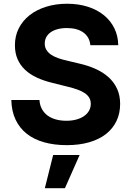

<svg xmlns="http://www.w3.org/2000/svg" viewBox="-20 -757 695 1015"><path d="M188.6 -228.3Q190.3 -201 201.7 -180.4Q213.1 -159.8 231.7 -146.1Q250.4 -132.5 275.7 -125.5Q301.1 -118.6 331 -118.6Q360.4 -118.6 384.1 -125.2Q407.7 -131.7 424.5 -143.5Q441.4 -155.2 450.6 -171.7Q459.9 -188.2 459.9 -208.1Q459.9 -226.6 451.7 -240.4Q443.5 -254.3 427.7 -264.9Q411.9 -275.6 389 -283.7Q366.1 -291.9 336.3 -299L257.1 -318.9Q210.9 -329.9 174.2 -347.1Q137.4 -364.3 111.9 -388.7Q86.3 -413 72.6 -445Q58.9 -476.9 58.9 -517Q58.6 -566.8 79.2 -607.2Q99.8 -647.7 136.5 -676.7Q173.3 -705.6 224.1 -721.4Q274.9 -737.2 334.5 -737.2Q395.2 -737.2 444.8 -721.2Q494.3 -705.3 529.7 -676.3Q565 -647.4 584.7 -607.1Q604.4 -566.8 605.1 -518.1H457.7Q453.5 -561.1 421.2 -584.9Q388.8 -608.7 333.5 -608.7Q305.4 -608.7 283.6 -602.6Q261.7 -596.6 246.8 -585.6Q231.9 -574.6 224.3 -559.8Q216.6 -545.1 216.6 -527.3Q216.3 -507.8 225.3 -493.3Q234.4 -478.7 250 -468Q265.6 -457.4 286.8 -449.9Q307.9 -442.5 331.7 -437.1L397 -421.5Q444.6 -410.9 484.4 -393.1Q524.1 -375.4 553.3 -349.3Q582.4 -323.2 598.7 -288.2Q615.1 -253.2 615.1 -207.7Q615.1 -157.7 595.9 -117.4Q576.7 -77.1 540.5 -48.7Q504.3 -20.2 451.9 -5Q399.5 10.3 332.7 10.3Q266.7 10.3 213.1 -4.8Q159.4 -19.9 121.4 -49.9Q83.5 -79.9 62.3 -124.6Q41.2 -169.4 39.8 -228.3ZM217 237.9 261 62.5H400.9L323.2 237.9Z"/></svg>

Font: Cannonade
Style: Bold
Weight: 700
Designer: Rasmus Andersson
Foundry: rsms
Version: Version 3.012;git-f93a4a705